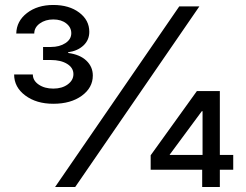

<svg xmlns="http://www.w3.org/2000/svg" viewBox="-20 -753 989 773"><path d="M201.7 0 701.7 -727.3H782.7L282.7 0ZM586.6 -69.6V-127.8L772.7 -386.4H865.1V-129.3H919V-69.6H865.1V0H794V-69.6ZM795.5 -129.3V-305.4H792.6L663.4 -130.7V-129.3ZM194.6 -335.2Q126.4 -335.2 81.7 -368.6Q36.9 -402 36.9 -453.1H112.2Q112.2 -428.6 135.8 -412.5Q159.4 -396.3 194.6 -396.3Q229.8 -396.3 252.7 -413.2Q275.6 -430 275.6 -454.5Q275.6 -480.1 250.4 -495.7Q225.1 -511.4 184.7 -511.4H153.4V-563.9H184.7Q219.8 -563.9 243.4 -579.4Q267 -594.8 267 -619.3Q267 -642.8 246.8 -658.7Q226.6 -674.7 194.6 -674.7Q162.6 -674.7 140.3 -658.6Q117.9 -642.4 117.9 -617.9H45.5Q46.5 -668 88.6 -700.5Q130.7 -733 194.6 -733Q258.5 -733 299 -702.4Q339.5 -671.9 339.5 -625Q339.5 -592 316.1 -570Q292.6 -547.9 254.3 -542.6V-539.8Q302.2 -533.4 327.9 -508.7Q353.7 -484 353.7 -448.9Q353.7 -399.9 309.3 -367.5Q264.9 -335.2 194.6 -335.2Z"/></svg>

Font: Inter Alia
Style: Regular
Weight: 400
Designer: Rasmus Andersson (Latin, Greek, Cyrillic etc.) and Evan from Shavian.info (Shavian, old style figures)
Foundry: Shavian.info
Version: Version 0.001;git-37ab20767